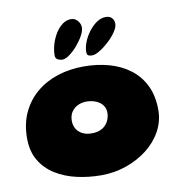

<svg xmlns="http://www.w3.org/2000/svg" viewBox="-86 -839 914 950"><g transform="rotate(-10 371.0 -363.5)"><path d="M348 30Q284.5 30 225 16.5Q165.5 3 118.5 -26.2Q71.5 -55.5 44 -101.8Q16.5 -148 16.5 -214Q16.5 -286.5 42.8 -342.5Q69 -398.5 115 -437.2Q161 -476 222.2 -495.8Q283.5 -515.5 353.5 -515.5Q422 -515.5 481.5 -498.8Q541 -482 585.8 -447.8Q630.5 -413.5 655.5 -361.8Q680.5 -310 680.5 -240Q680.5 -183 653.5 -133.8Q626.5 -84.5 579.8 -48Q533 -11.5 473.2 9.2Q413.5 30 348 30ZM336 -182.5Q360.5 -182.5 378.2 -189.8Q396 -197 407.2 -209.5Q418.5 -222 424.2 -237.5Q430 -253 430 -269Q430 -288 422 -301.8Q414 -315.5 400.5 -324.5Q387 -333.5 370.8 -337.8Q354.5 -342 337 -342Q313.5 -342 293.5 -332.5Q273.5 -323 261.5 -304.8Q249.5 -286.5 249.5 -260.5Q249.5 -237 260.2 -219.5Q271 -202 290.5 -192.2Q310 -182.5 336 -182.5ZM257.5 -567Q244.5 -567 233.2 -573Q222 -579 222 -594.5Q222 -620.5 230.2 -648.8Q238.5 -677 253.5 -701.8Q268.5 -726.5 288.8 -741.8Q309 -757 332.5 -757Q352.5 -757 365.8 -741.2Q379 -725.5 379 -707.5Q379 -690 365.8 -666Q352.5 -642 332.8 -619.2Q313 -596.5 292.5 -581.8Q272 -567 257.5 -567ZM406 -562Q393 -562 386 -565.8Q379 -569.5 379 -585Q379 -606.5 389.2 -632.8Q399.5 -659 417.2 -682.8Q435 -706.5 457.2 -722Q479.5 -737.5 503.5 -737.5Q523.5 -737.5 534.2 -726Q545 -714.5 545 -696.5Q545 -679 529.2 -656Q513.5 -633 490.2 -611.5Q467 -590 443.8 -576Q420.5 -562 406 -562Z"/></g></svg>

Font: Gluten ExtraBold
Style: Regular
Weight: 800
Designer: Tyler Finck
Foundry: Etcetera Type Company
Version: Version 1.300